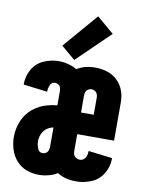

<svg xmlns="http://www.w3.org/2000/svg" viewBox="-88 -840 675 908"><g transform="rotate(10 250.0 -385.5)"><path d="M162 8Q132 8 103 -2.5Q74 -13 53.5 -36.5Q33 -60 24 -89.5Q15 -119 15 -149Q15 -188 30.5 -225.5Q46 -263 77 -288Q108 -313 147 -323Q169 -329 192 -331V-398Q192 -407 189.5 -415.5Q187 -424 179.5 -429Q172 -434 163 -434Q147 -434 140 -418.5Q133 -403 133 -386L18 -400Q18 -402 18 -403Q18 -441 37 -474Q56 -507 91 -522.5Q126 -538 163 -538Q192 -538 219 -529Q236 -524 250 -515Q265 -524 282 -530Q310 -538 338 -538Q367 -538 395 -529.5Q423 -521 444 -501Q465 -481 475 -454Q485 -427 485 -398V-213H308V-131Q308 -122 311.5 -113.5Q315 -105 323.5 -100.5Q332 -96 341 -96Q352 -96 360.5 -103.5Q369 -111 372 -121.5Q375 -132 375 -144L490 -130Q490 -128 490 -127Q490 -89 470 -55.5Q450 -22 414.5 -7Q379 8 341 8Q312 8 284 0Q266 -6 250 -16Q236 -6 218 -1Q191 8 162 8ZM162 -96Q171 -96 178.5 -101Q186 -106 189 -115Q191 -122 192 -128V-132V-225Q185 -223 179 -221Q156 -213 143.5 -192.5Q131 -172 131 -149Q131 -132 138 -114Q145 -96 162 -96ZM308 -317H369V-398Q369 -407 366 -415.5Q363 -424 355 -429Q347 -434 338 -434Q330 -434 322 -429Q314 -424 311 -415.5Q308 -407 308 -398ZM233 -556 166 -613 309 -779 391 -709Z"/></g></svg>

Font: Iosevka SS01
Style: Bold
Weight: 700
Monospace: yes
Designer: Belleve Invis
Foundry: Belleve Invis
Version: 2.3.3; ttfautohint (v1.8.3)